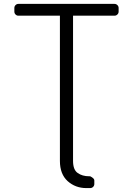

<svg xmlns="http://www.w3.org/2000/svg" viewBox="-20 -747 672 971"><path d="M322.1 169Q283 133.5 283 67.1V-667.6H73.2Q64.6 -667.6 58.6 -673.7Q52.6 -679.7 52.6 -688.2V-706.7Q52.6 -715.2 58.6 -721.2Q64.6 -727.3 73.2 -727.3H558.9Q567.5 -727.3 573.7 -721.2Q579.9 -715.2 579.9 -706.7V-688.2Q579.9 -679.7 573.7 -673.7Q567.5 -667.6 558.9 -667.6H349.4V66.4Q349.4 111.9 372.9 127.8Q396 144.5 431.5 144.5H436.1Q445 148.8 451 154.1Q457 159.4 457 165.1V183.6Q457 192.1 450.8 198.2Q444.6 204.2 436.1 204.2H416.5Q361.5 204.2 322.1 169Z"/></svg>

Font: DeltaSans Light
Style: Regular
Weight: 300
Designer: Rasmus Andersson
Foundry: rsms
Version: Version 3.012